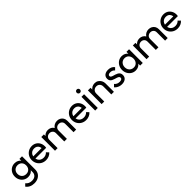

<svg xmlns="http://www.w3.org/2000/svg" viewBox="487 -2590 4704 4704"><g transform="rotate(-45 2839.0 -238.0)"><path d="M263 209Q189.5 209 133.2 182.1Q77 155.2 42.5 106L101.2 47.2Q129.8 84 169.8 103.5Q209.8 123 264.8 123Q337.5 123 380.1 84.8Q422.8 46.5 422.8 -19.2V-137L439.2 -243.5L422.8 -350V-475H513V-19.2Q513 49.2 481.5 100.4Q450 151.5 393.6 180.2Q337.2 209 263 209ZM263 -7.5Q198.2 -7.5 146.5 -38.8Q94.8 -70 65 -124.5Q35.2 -179 35.2 -247Q35.2 -314.8 64.9 -368.5Q94.5 -422.2 146.2 -453.6Q198 -485 262.5 -485Q318.5 -485 361.6 -462.9Q404.8 -440.8 430.1 -401.4Q455.5 -362 458.2 -309V-183.2Q455.2 -131.2 429.5 -91.5Q403.8 -51.8 360.9 -29.6Q318 -7.5 263 -7.5ZM280.5 -92.8Q324.8 -92.8 358.1 -111.9Q391.5 -131 409.9 -165.5Q428.2 -200 428.2 -246.2Q428.2 -292.2 409.8 -326.6Q391.2 -361 357.9 -380.4Q324.5 -399.8 280 -399.8Q235.2 -399.8 200.9 -380.4Q166.5 -361 147.2 -326.6Q128 -292.2 128 -246.5Q128 -201.5 147.4 -166.5Q166.8 -131.5 201.1 -112.1Q235.5 -92.8 280.5 -92.8Z M864.8 10Q793.5 10 736.8 -22.2Q680 -54.5 647 -110.9Q614 -167.2 614 -237.8Q614 -308 646.4 -363.9Q678.8 -419.8 734.5 -452.4Q790.2 -485 858.8 -485Q924.5 -485 975 -454.9Q1025.5 -424.8 1054.4 -372Q1083.2 -319.2 1083.2 -251.5Q1083.2 -241.5 1082 -230Q1080.8 -218.5 1078 -204H677.2V-278.8H1030.2L997.2 -250Q996.8 -297.8 980 -331.5Q963.2 -365.2 932.2 -383.6Q901.2 -402 857 -402Q810.5 -402 775.9 -381.9Q741.2 -361.8 722.1 -325.8Q703 -289.8 703 -240.5Q703 -190.8 723.1 -153.2Q743.2 -115.8 780 -95.1Q816.8 -74.5 865 -74.5Q904.8 -74.5 938.5 -88.8Q972.2 -103 995.8 -130.8L1053.5 -72.2Q1019.5 -32.2 970.1 -11.1Q920.8 10 864.8 10Z M1180.8 0V-475H1271V0ZM1502 0V-287Q1502 -340 1469.5 -370.4Q1437 -400.8 1388.2 -400.8Q1355.2 -400.8 1328.9 -387Q1302.5 -373.2 1286.8 -348Q1271 -322.8 1271 -287.5L1233.5 -305.8Q1233.5 -360.2 1257.4 -400.2Q1281.2 -440.2 1322.1 -462.6Q1363 -485 1413.8 -485Q1464.2 -485 1504.6 -463Q1545 -441 1568.6 -401Q1592.2 -361 1592.2 -305.5V0ZM1823.2 0V-287Q1823.2 -340 1790.8 -370.4Q1758.2 -400.8 1709.5 -400.8Q1677.2 -400.8 1650.5 -387Q1623.8 -373.2 1608 -348Q1592.2 -322.8 1592.2 -287.5L1540.5 -305.8Q1544.2 -360.5 1570.5 -400.4Q1596.8 -440.2 1638.8 -462.6Q1680.8 -485 1731.2 -485Q1782.5 -485 1823.6 -463Q1864.8 -441 1889.1 -400.9Q1913.5 -360.8 1913.5 -305.2V0Z M2255.8 10Q2184.5 10 2127.8 -22.2Q2071 -54.5 2038 -110.9Q2005 -167.2 2005 -237.8Q2005 -308 2037.4 -363.9Q2069.8 -419.8 2125.5 -452.4Q2181.2 -485 2249.8 -485Q2315.5 -485 2366 -454.9Q2416.5 -424.8 2445.4 -372Q2474.2 -319.2 2474.2 -251.5Q2474.2 -241.5 2473 -230Q2471.8 -218.5 2469 -204H2068.2V-278.8H2421.2L2388.2 -250Q2387.8 -297.8 2371 -331.5Q2354.2 -365.2 2323.2 -383.6Q2292.2 -402 2248 -402Q2201.5 -402 2166.9 -381.9Q2132.2 -361.8 2113.1 -325.8Q2094 -289.8 2094 -240.5Q2094 -190.8 2114.1 -153.2Q2134.2 -115.8 2171 -95.1Q2207.8 -74.5 2256 -74.5Q2295.8 -74.5 2329.5 -88.8Q2363.2 -103 2386.8 -130.8L2444.5 -72.2Q2410.5 -32.2 2361.1 -11.1Q2311.8 10 2255.8 10Z M2572.5 0V-475H2662.8V0ZM2617.5 -569.8Q2593.2 -569.8 2577.1 -586.5Q2561 -603.2 2561 -627.5Q2561 -652 2577.1 -668.5Q2593.2 -685 2617.5 -685Q2642.8 -685 2658.6 -668.5Q2674.5 -652 2674.5 -627.5Q2674.5 -603.2 2658.6 -586.5Q2642.8 -569.8 2617.5 -569.8Z M3131.5 0V-276.5Q3131.5 -331.2 3097.9 -366Q3064.2 -400.8 3010.4 -400.8Q2973.8 -400.8 2945.8 -384.9Q2917.8 -369 2901.9 -341Q2886 -313 2886 -276.8L2848.5 -297.8Q2848.5 -352 2872.9 -394.1Q2897.2 -436.2 2939.9 -460.6Q2982.6 -485 3036.5 -485Q3090.5 -485 3132.4 -458.1Q3174.2 -431.2 3198 -387.6Q3221.8 -344 3221.8 -294.5V0ZM2795.8 0V-475H2886V0Z M3494.5 10Q3455.2 10 3419.4 -0.5Q3383.5 -11 3353.8 -30.2Q3324 -49.5 3301.8 -76.5L3359.5 -134.5Q3385.8 -103 3419.9 -87.5Q3454 -72 3496.2 -72Q3538.2 -72 3561 -86.4Q3583.8 -100.8 3583.8 -127.2Q3583.8 -153.2 3565.4 -167.8Q3547 -182.2 3517.9 -191.6Q3488.8 -201 3456.5 -210.2Q3424.2 -219.5 3395.1 -234.5Q3366 -249.5 3347.6 -275.9Q3329.2 -302.2 3329.2 -345Q3329.2 -388 3349.9 -419.2Q3370.5 -450.5 3408.4 -467.8Q3446.2 -485 3498.8 -485Q3554.5 -485 3598.1 -465.2Q3641.8 -445.5 3670 -406.5L3612.2 -348.8Q3591.5 -375.2 3562.2 -389.1Q3533 -403 3495.8 -403Q3457 -403 3436.2 -389.2Q3415.5 -375.5 3415.5 -352Q3415.5 -328.2 3433.9 -315Q3452.2 -301.8 3481.4 -293Q3510.5 -284.2 3542.8 -274.8Q3575 -265.2 3604.1 -249.2Q3633.2 -233.2 3651.6 -206.2Q3670 -179.2 3670 -135Q3670 -68.2 3622.6 -29.1Q3575.2 10 3494.5 10Z M3973.2 10Q3907.5 10 3854.8 -22.6Q3802 -55.2 3771.4 -111.1Q3740.8 -167 3740.8 -236.5Q3740.8 -306.8 3771.4 -362.8Q3802 -418.8 3854.6 -451.9Q3907.2 -485 3972.8 -485Q4027.2 -485 4069.8 -462.5Q4112.2 -440 4138.1 -400.2Q4164 -360.5 4166.8 -309V-166.2Q4163.8 -114.8 4138.2 -74.9Q4112.8 -35 4070.1 -12.5Q4027.5 10 3973.2 10ZM3987.8 -75.2Q4055 -75.2 4095.9 -120.4Q4136.8 -165.5 4136.8 -237.2Q4136.8 -285.5 4118.1 -322.1Q4099.5 -358.8 4065.9 -379.2Q4032.2 -399.8 3987.2 -399.8Q3942.2 -399.8 3907.8 -379Q3873.2 -358.2 3853.4 -321.6Q3833.5 -285 3833.5 -237.5Q3833.5 -190 3853.4 -153.4Q3873.2 -116.8 3908 -96Q3942.8 -75.2 3987.8 -75.2ZM4131.2 0V-127.5L4147.8 -243.8L4131.2 -358.5V-475H4221.5V0Z M4352.8 0V-475H4443V0ZM4674 0V-287Q4674 -340 4641.5 -370.4Q4609 -400.8 4560.2 -400.8Q4527.2 -400.8 4500.9 -387Q4474.5 -373.2 4458.8 -348Q4443 -322.8 4443 -287.5L4405.5 -305.8Q4405.5 -360.2 4429.4 -400.2Q4453.2 -440.2 4494.1 -462.6Q4535 -485 4585.8 -485Q4636.2 -485 4676.6 -463Q4717 -441 4740.6 -401Q4764.2 -361 4764.2 -305.5V0ZM4995.2 0V-287Q4995.2 -340 4962.8 -370.4Q4930.2 -400.8 4881.5 -400.8Q4849.2 -400.8 4822.5 -387Q4795.8 -373.2 4780 -348Q4764.2 -322.8 4764.2 -287.5L4712.5 -305.8Q4716.2 -360.5 4742.5 -400.4Q4768.8 -440.2 4810.8 -462.6Q4852.8 -485 4903.2 -485Q4954.5 -485 4995.6 -463Q5036.8 -441 5061.1 -400.9Q5085.5 -360.8 5085.5 -305.2V0Z M5427.8 10Q5356.5 10 5299.8 -22.2Q5243 -54.5 5210 -110.9Q5177 -167.2 5177 -237.8Q5177 -308 5209.4 -363.9Q5241.8 -419.8 5297.5 -452.4Q5353.2 -485 5421.8 -485Q5487.5 -485 5538 -454.9Q5588.5 -424.8 5617.4 -372Q5646.2 -319.2 5646.2 -251.5Q5646.2 -241.5 5645 -230Q5643.8 -218.5 5641 -204H5240.2V-278.8H5593.2L5560.2 -250Q5559.8 -297.8 5543 -331.5Q5526.2 -365.2 5495.2 -383.6Q5464.2 -402 5420 -402Q5373.5 -402 5338.9 -381.9Q5304.2 -361.8 5285.1 -325.8Q5266 -289.8 5266 -240.5Q5266 -190.8 5286.1 -153.2Q5306.2 -115.8 5343 -95.1Q5379.8 -74.5 5428 -74.5Q5467.8 -74.5 5501.5 -88.8Q5535.2 -103 5558.8 -130.8L5616.5 -72.2Q5582.5 -32.2 5533.1 -11.1Q5483.8 10 5427.8 10Z"/></g></svg>

Font: Outfit Thin
Style: Regular
Weight: 100
Designer: Rodrigo Fuenzalida
Foundry: fragTYPE
Version: Version 1.100;gftools[0.9.27]